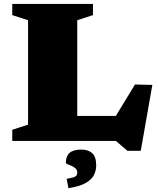

<svg xmlns="http://www.w3.org/2000/svg" viewBox="-20 -718 810 978"><path d="M697 50H629L570.5 0H254.5L259.5 -127.5H601.5L533 -66.5L667.5 -287.5L756 -285.5ZM373.5 -615V0H42.5V-57L123 -83V-615L42.5 -641V-698H453.5V-641ZM319.5 193Q353.5 187 363.5 181.2Q373.5 175.5 373.5 160.5Q373.5 148 364.8 140Q356 132 344.5 127Q333 122 324.2 118.5Q315.5 115 315.5 111Q315.5 78 334.2 61Q353 44 394 44Q430 44 450 62.5Q470 81 470 125Q470 151.5 457.8 174.8Q445.5 198 415 215Q384.5 232 328.5 240.5Z"/></svg>

Font: Newsreader 9pt ExtraBold
Style: Regular
Weight: 800
Designer: Hugues Gentile
Foundry: Production Type
Version: Version 1.003